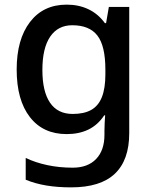

<svg xmlns="http://www.w3.org/2000/svg" viewBox="-20 -569 661 829"><path d="M268 -549Q320 -549 362 -529Q404 -509 433 -469H438L450 -539H538V6Q538 122 476 181Q414 240 287 240Q229 240 180.5 232Q132 224 91 207V113Q133 133 184.5 144Q236 155 294 155Q359 155 395 117.5Q431 80 431 13V-5Q431 -18 432 -39Q433 -60 434 -71H430Q402 -29 361.5 -9.5Q321 10 268 10Q166 10 109 -63.5Q52 -137 52 -269Q52 -399 109.5 -474Q167 -549 268 -549ZM292 -460Q230 -460 196.5 -410.5Q163 -361 163 -267Q163 -174 196 -125.5Q229 -77 294 -77Q343 -77 374 -94.5Q405 -112 420 -150Q435 -188 435 -248V-268Q435 -371 400.5 -415.5Q366 -460 292 -460Z"/></svg>

Font: Noto Traditional Nushu Medium
Style: Regular
Weight: 500
Version: Version 2.003